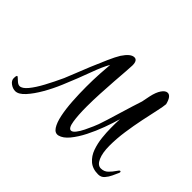

<svg xmlns="http://www.w3.org/2000/svg" viewBox="-141 -609 750 750"><g transform="rotate(45 234.0 -233.5)"><path d="M239 -21Q222 -17 210.5 -34.5Q199 -52 192.5 -83.5Q186 -115 183.5 -154Q181 -193 181 -232Q181 -271 183 -305Q185 -339 187 -359Q172 -334 154 -284.5Q136 -235 110 -173Q95 -137 75.5 -103Q56 -69 35.5 -46.5Q15 -24 -3 -24Q-17 -24 -30 -33.5Q-43 -43 -43 -56Q-43 -78 -34 -69Q-28 -63 -20 -56.5Q-12 -50 -5 -50Q9 -50 26 -70.5Q43 -91 61 -124.5Q79 -158 96 -195Q101 -206 112 -234.5Q123 -263 137.5 -298Q152 -333 166 -364.5Q180 -396 190 -412Q213 -447 233 -447Q250 -447 250 -419Q250 -410 248 -385Q246 -360 243.5 -325Q241 -290 239 -251.5Q237 -213 237 -178Q237 -132 242 -100.5Q247 -69 260 -69Q268 -69 277.5 -81Q287 -93 295.5 -110.5Q304 -128 310.5 -143Q317 -158 319 -164Q323 -175 330.5 -199Q338 -223 346.5 -251.5Q355 -280 363 -305.5Q371 -331 376 -346Q378 -355 379.5 -363.5Q381 -372 383 -381Q389 -409 400 -425Q411 -441 423 -441Q441 -441 450 -405Q449 -391 442.5 -362Q436 -333 428 -294.5Q420 -256 414 -214.5Q408 -173 408 -134Q408 -95 418.5 -71Q429 -47 447 -47Q465 -47 477 -59Q489 -71 496.5 -82.5Q504 -94 507 -94Q511 -94 511 -90Q511 -86 508 -81Q505 -74 498.5 -60Q492 -46 482 -34.5Q472 -23 456 -23Q425 -23 406 -39.5Q387 -56 378 -81.5Q369 -107 366 -135Q363 -163 363 -187Q363 -198 363 -210.5Q363 -223 364 -236Q356 -208 343 -172.5Q330 -137 313.5 -104.5Q297 -72 278 -49Q259 -26 239 -21Z"/></g></svg>

Font: Comforter
Style: Regular
Weight: 400
Designer: Robert E. Leuschke
Foundry: Robert E. Leuschke
Version: Version 1.013; ttfautohint (v1.8.3)